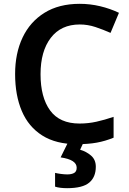

<svg xmlns="http://www.w3.org/2000/svg" viewBox="-20 -744 675 1004"><path d="M397 -616Q299 -616 245.5 -546Q192 -476 192 -356Q192 -235 242 -166.5Q292 -98 396 -98Q441 -98 484 -107.5Q527 -117 574 -133V-24Q530 -6 485.5 2Q441 10 383 10Q273 10 201 -35.5Q129 -81 94 -163.5Q59 -246 59 -357Q59 -465 98 -547.5Q137 -630 212.5 -677Q288 -724 397 -724Q451 -724 503.5 -711.5Q556 -699 602 -677L558 -572Q520 -589 479.5 -602.5Q439 -616 397 -616ZM481 128Q481 182 446.5 211Q412 240 331 240Q312 240 296 238Q280 236 268 232V160Q280 163 298.5 165.5Q317 168 332 168Q354 168 367.5 160.5Q381 153 381 133Q381 91 297 79L336 0H417L399 39Q431 48 456 69.5Q481 91 481 128Z"/></svg>

Font: Noto Sans Tamil SemiBold
Style: Regular
Weight: 600
Designer: Jelle Bosma - Monotype Design Team
Foundry: Monotype Imaging Inc.
Version: Version 2.004; ttfautohint (v1.8.4.7-5d5b)